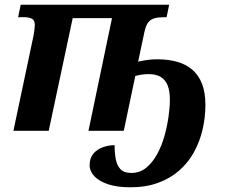

<svg xmlns="http://www.w3.org/2000/svg" viewBox="-20 -556 955 816"><path d="M534 240Q479 240 440.5 227.5Q402 215 381.5 193.5Q361 172 361 146Q361 116 376.5 97.5Q392 79 416.5 70Q441 61 467 61Q467 93 472 120Q477 147 492 163Q507 179 538 179Q575 179 602 156.5Q629 134 648.5 98Q668 62 679.5 20Q691 -22 696.5 -62Q702 -102 702 -132Q702 -169 692.5 -193Q683 -217 663 -229Q643 -241 613 -241Q597 -241 583 -239Q569 -237 555 -233L506 0H356L456 -479H289L187 0H37L123 -407Q125 -419 126.5 -431Q128 -443 128 -450Q128 -470 115.5 -476.5Q103 -483 80 -483H57L68 -536H699L688 -483H678Q654 -483 637 -478.5Q620 -474 610 -461Q600 -448 594 -421L567 -294Q585 -298 604.5 -301Q624 -304 649 -304Q695 -304 732.5 -293.5Q770 -283 797 -260Q824 -237 838.5 -200Q853 -163 853 -111Q853 -57 841 -5.5Q829 46 804.5 90.5Q780 135 742 168.5Q704 202 652 221Q600 240 534 240Z"/></svg>

Font: Noto Serif
Style: Italic
Weight: 400
Italic angle: -12°
Designer: Monotype Design Team
Foundry: Monotype Imaging Inc.
Version: Version 2.013